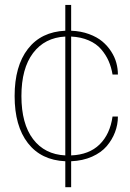

<svg xmlns="http://www.w3.org/2000/svg" viewBox="-20 -652 534 788"><path d="M272 116.2H248V9.8Q148.9 5.4 94.5 -64.7Q40 -134.8 40 -257.8Q40 -380.9 94.5 -451.2Q148.9 -521.5 248 -525.9V-631.8H272V-525.9Q312 -524.4 345.2 -512.2Q378.4 -500 399.9 -481.9Q421.4 -463.9 436.3 -440.7Q451.2 -417.5 457.5 -393.8Q463.9 -370.1 463.9 -346.2H441.9Q437 -376 425.8 -401.6Q414.6 -427.2 395 -450Q375.5 -472.7 344 -486.3Q312.5 -500 272 -502V-14.2Q345.7 -17.1 388.7 -59.1Q431.6 -101.1 441.9 -173.8H463.9Q463.9 -140.6 452.1 -109.6Q440.4 -78.6 418 -52.2Q395.5 -25.9 357.7 -9Q319.8 7.8 272 9.8ZM67.9 -257.8Q67.9 -144 115.7 -81.1Q163.6 -18.1 248 -14.2V-502Q163.6 -497.6 115.7 -434.3Q67.9 -371.1 67.9 -257.8Z"/></svg>

Font: Creato Display Thin
Style: Regular
Weight: 265
Version: Version 1.000